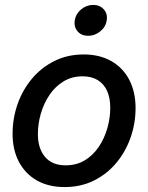

<svg xmlns="http://www.w3.org/2000/svg" viewBox="-20 -757 609 789"><path d="M245.6 11.7Q179.2 11.7 131.3 -15.6Q83.5 -43 57.6 -92.3Q31.7 -141.6 31.7 -207Q31.7 -270.5 52.2 -329.1Q72.8 -387.7 111.3 -433.6Q149.9 -479.5 203.6 -506.3Q257.3 -533.2 323.7 -533.2Q390.1 -533.2 438 -505.6Q485.8 -478 511.5 -428.5Q537.1 -378.9 537.1 -313Q537.1 -250 516.6 -191.7Q496.1 -133.3 457.8 -87.4Q419.4 -41.5 365.7 -14.9Q312 11.7 245.6 11.7ZM249.5 -77.6Q294.9 -77.6 329.1 -98.6Q363.3 -119.6 386.5 -154.5Q409.7 -189.5 421.4 -231.2Q433.1 -272.9 433.1 -314.5Q433.1 -354 420.2 -383.1Q407.2 -412.1 381.8 -427.7Q356.4 -443.4 319.3 -443.4Q275.4 -443.4 241.2 -422.6Q207 -401.9 183.6 -367.2Q160.2 -332.5 147.9 -290.5Q135.7 -248.5 135.7 -205.6Q135.7 -147 165 -112.3Q194.3 -77.6 249.5 -77.6ZM342.3 -609.9Q314.5 -609.9 298.8 -628.2Q283.2 -646.5 287.1 -673.3Q291.5 -700.2 313.5 -718.5Q335.4 -736.8 363.3 -736.8Q390.6 -736.8 406.7 -718.3Q422.9 -699.7 418.5 -673.3Q414.6 -646.5 392.1 -628.2Q369.6 -609.9 342.3 -609.9Z"/></svg>

Font: Inter 28pt Medium
Style: Italic
Weight: 500
Italic angle: -9.3988°
Designer: Rasmus Andersson
Foundry: rsms
Version: Version 4.001;git-66647c0bb